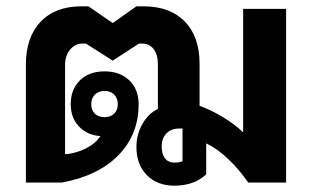

<svg xmlns="http://www.w3.org/2000/svg" viewBox="-20 -578 988 608"><path d="M886 -550V0H766Q737 -42 702 -75Q667 -108 633 -124V-26Q595 10 532 10Q478 10 445 -23.5Q412 -57 412 -113Q412 -152 431 -185.5Q450 -219 480 -233V-374Q480 -405 466.5 -422.5Q453 -440 430 -440H420L337 -386L252 -440H242Q218 -440 202 -421Q186 -402 186 -371V-90H191Q222 -93 252 -108Q282 -123 298 -147Q256 -150 230 -177.5Q204 -205 204 -248Q204 -295 233 -323.5Q262 -352 311 -352Q360 -352 389.5 -323.5Q419 -295 419 -248Q419 -152 355 -86.5Q291 -21 176 0H62V-373Q62 -460 108.5 -509Q155 -558 238 -558H260L337 -505L412 -558H434Q518 -558 565 -510Q612 -462 612 -376V-243Q648 -230 686 -207Q724 -184 750 -159V-550ZM311 -207Q330 -207 341.5 -218Q353 -229 353 -248Q353 -267 341.5 -278.5Q330 -290 311 -290Q292 -290 280.5 -278.5Q269 -267 269 -248Q269 -229 280.5 -218Q292 -207 311 -207ZM558 -171H548Q522 -171 507 -155.5Q492 -140 492 -115Q492 -90 502.5 -76.5Q513 -63 533 -63Q550 -63 558 -68Z"/></svg>

Font: Stavian Bold
Style: Bold
Weight: 700
Version: Version 1.000; ttfautohint (v1.6)